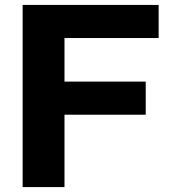

<svg xmlns="http://www.w3.org/2000/svg" viewBox="-20 -760 694 780"><path d="M72 0V-740H624.5V-605.5H242V-428.5H572V-294H242V0Z"/></svg>

Font: Encode Sans SmExp
Style: Bold
Weight: 700
Width: 6
Designer: Multiple Designers
Foundry: Impallari Type
Version: Version 3.002; ttfautohint (v1.8.3) -l 8 -r 50 -G 200 -x 14 